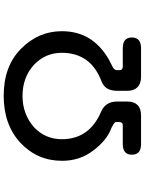

<svg xmlns="http://www.w3.org/2000/svg" viewBox="108 -877 784 1040"><g transform="rotate(-90 500.0 -357.0)"><path d="M182 -35Q182 -59 196.5 -71.5Q211 -84 239 -84H343Q351 -85 354.5 -89Q358 -93 359 -103V-119Q360 -125 352.5 -130.5Q345 -136 328 -145Q259 -170 204 -245Q149 -316 149 -413Q149 -547 247 -639Q345 -729 501 -729Q661 -729 755 -636Q851 -542 851 -414Q851 -247 697 -159L656 -138Q640 -128 640 -117V-103Q640 -93 644 -89Q648 -85 657 -84H759Q817 -84 817 -35Q817 15 759 15H604Q567 15 547.5 -4.5Q528 -24 528 -61V-115Q529 -152 543 -172Q556 -192 594 -205Q734 -265 734 -415Q734 -503 669 -565Q601 -627 500 -627Q401 -627 330 -564Q266 -503 266 -414Q266 -264 416 -201Q470 -177 470 -115V-59Q470 -23 451 -4Q432 15 395 15H239Q182 15 182 -35Z"/></g></svg>

Font: 寒蝉全圆体 Bold
Style: Regular
Weight: 700
Designer: Warren2060
      Designed by Motoya company      

      [Varela Round]
      Joe Prince(Latin component); Avraham Cornf
Foundry: ChillType
Version: Version 3.200